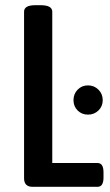

<svg xmlns="http://www.w3.org/2000/svg" viewBox="-20 -722 427 742"><path d="M106 0Q73 0 73 -33V-677Q73 -689 83.5 -695.5Q94 -702 119 -702H135Q160 -702 171 -695.5Q182 -689 182 -677V-92H357Q380 -92 380 -56V-36Q380 0 357 0ZM320 -279Q296 -279 280 -295Q264 -311 264 -335Q264 -359 280 -375.5Q296 -392 320 -392Q344 -392 360.5 -375.5Q377 -359 377 -335Q377 -311 360.5 -295Q344 -279 320 -279Z"/></svg>

Font: Asap Condensed Medium
Style: Regular
Weight: 500
Width: 3
Designer: Pablo Cosgaya
Foundry: Omnibus-Type
Version: Version 3.001; ttfautohint (v1.8.4.7-5d5b)